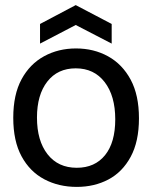

<svg xmlns="http://www.w3.org/2000/svg" viewBox="-20 -720 597 753"><path d="M281 13Q210 13 153.5 -17Q97 -47 64.5 -107Q32 -167 32 -258Q32 -349 64.5 -409Q97 -469 153 -499.5Q209 -530 278 -530Q348 -530 404 -499Q460 -468 492.5 -407.5Q525 -347 525 -256Q525 -165 492.5 -105Q460 -45 405 -16Q350 13 281 13ZM281 -62Q352 -62 392 -111.5Q432 -161 432 -252Q432 -344 390.5 -398Q349 -452 277 -452Q206 -452 165.5 -400Q125 -348 125 -259Q125 -168 166.5 -115Q208 -62 281 -62ZM137 -549V-626L277 -700L418 -626V-549L277 -622Z"/></svg>

Font: Bricolage Grotesque 48pt
Style: Regular
Weight: 400
Designer: Mathieu Triay
Foundry: Atelier Triay
Version: Version 1.000; ttfautohint (v1.8.4.7-5d5b);gftools[0.9.32]